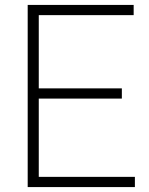

<svg xmlns="http://www.w3.org/2000/svg" viewBox="-20 -760 604 780"><path d="M92.5 0V-740H523V-698.5H137.5V-41.5H528V0ZM123.5 -359.5V-401H475V-359.5Z"/></svg>

Font: Encode Sans SC ExtraLight
Style: Regular
Weight: 250
Designer: Multiple Designers
Foundry: Impallari Type
Version: Version 3.002